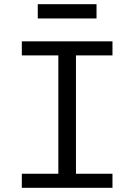

<svg xmlns="http://www.w3.org/2000/svg" viewBox="-20 -895 640 915"><path d="M84 0V-67H258V-631H84V-698H516V-631H342V-67H516V0ZM160 -875H440V-807H160Z"/></svg>

Font: Lilex Nerd Font
Style: Regular
Weight: 400
Designer: Mike Abbink, Paul van der Laan, Pieter van Rosmalen, Mikhael Khrustik
Foundry: Mikhael Khrustik
Version: Version 2.400; ttfautohint (v1.8.4.7-5d5b);Nerd Fonts 3.3.0